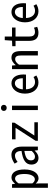

<svg xmlns="http://www.w3.org/2000/svg" viewBox="1486 -2303 1028 4040"><g transform="rotate(-90 2000.0 -283.0)"><path d="M69 211H161V49L158 -45C194 -3 232 14 267 14C368 14 454 -87 454 -280C454 -455 394 -556 284 -556C234 -556 191 -526 156 -481H153L144 -544H69ZM248 -64C224 -64 193 -73 161 -116V-405C196 -458 229 -480 260 -480C330 -480 359 -403 359 -279C359 -140 309 -64 248 -64Z M698 13C754 13 806 -18 849 -67H852L860 0H935V-342C935 -472 875 -557 762 -557C689 -557 625 -523 577 -489L613 -427C653 -456 696 -482 746 -482C818 -482 844 -416 844 -344C655 -317 557 -258 557 -137C557 -39 615 13 698 13ZM725 -61C681 -61 646 -84 646 -146C646 -218 695 -261 844 -284V-130C805 -87 766 -61 725 -61Z M1058 0H1447V-74H1168L1439 -494V-544H1088V-470H1331L1058 -48Z M1704 0H1796V-544H1704ZM1750 -656C1787 -656 1814 -680 1814 -716C1814 -752 1787 -777 1750 -777C1713 -777 1686 -752 1686 -716C1686 -680 1713 -656 1750 -656Z M2281 12C2345 12 2392 -7 2432 -33L2399 -92C2367 -72 2335 -60 2292 -60C2203 -60 2145 -134 2141 -250H2450C2452 -263 2453 -283 2453 -302C2453 -458 2386 -556 2266 -556C2154 -556 2050 -448 2050 -271C2050 -93 2153 12 2281 12ZM2140 -317C2147 -423 2204 -484 2267 -484C2334 -484 2373 -426 2373 -317Z M2566 0H2659V-397C2698 -451 2732 -478 2774 -478C2833 -478 2853 -438 2853 -350V0H2945V-360C2945 -489 2905 -556 2807 -556C2743 -556 2694 -518 2652 -469H2648L2641 -544H2566Z M3330 12C3371 12 3417 2 3456 -15L3437 -82C3409 -68 3381 -61 3351 -61C3277 -61 3251 -106 3251 -184V-470H3441V-544H3251V-697H3175L3164 -544L3048 -539V-470H3160V-186C3160 -67 3202 12 3330 12Z M3781 12C3845 12 3892 -7 3932 -33L3899 -92C3867 -72 3835 -60 3792 -60C3703 -60 3645 -134 3641 -250H3950C3952 -263 3953 -283 3953 -302C3953 -458 3886 -556 3766 -556C3654 -556 3550 -448 3550 -271C3550 -93 3653 12 3781 12ZM3640 -317C3647 -423 3704 -484 3767 -484C3834 -484 3873 -426 3873 -317Z"/></g></svg>

Font: Noto Sans Mono CJK SC
Style: Regular
Weight: 400
Designer: Ryoko NISHIZUKA 西塚涼子 (kana, bopomofo & ideographs); Paul D. Hunt (Latin, Greek & Cyrillic); Sandoll Communications 산돌커뮤니
Foundry: Adobe
Version: Version 2.004;hotconv 1.0.118;makeotfexe 2.5.65603